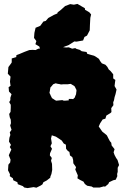

<svg xmlns="http://www.w3.org/2000/svg" viewBox="-20 -934 639 982"><path d="M121 28 104 25 97 18 71 8 69 -2 48 -12 46 -22 30 -33 31 -43 21 -63 23 -92 32 -103 34 -117 25 -140 32 -156 38 -169 30 -182 36 -193 26 -210 28 -229 33 -244 30 -257 39 -270 32 -292 36 -304 35 -322 30 -334 27 -351 34 -362 35 -383V-398L27 -412L33 -422V-434L39 -452L26 -466L24 -488L34 -495L31 -516L32 -526L34 -542L20 -557L23 -591L37 -610L40 -615V-635L63 -642L64 -652L80 -658L87 -661L106 -669L130 -678L147 -679L162 -678L176 -685L187 -686L211 -685L222 -688L239 -687L254 -689H270L300 -693L318 -691L332 -692L349 -685L365 -688L371 -684L388 -679L398 -672L423 -668L426 -659L446 -653L461 -649L470 -644L486 -633L492 -622L501 -610L519 -603L529 -592L536 -579L546 -570L559 -554V-533L570 -525L568 -511L566 -494L576 -476L571 -453L566 -437L563 -421L559 -411L560 -396L549 -381L550 -361L545 -356L524 -343L519 -327L505 -323L492 -303L485 -287L503 -261L523 -245L527 -241L535 -225L542 -212L549 -204L551 -190L566 -171L561 -155L566 -141L574 -126L581 -116L589 -90L582 -76V-55L579 -44L580 -33L572 -15L559 -12L538 -2L534 7L517 21L512 19L490 25H457L449 20L426 16L414 7L407 -5L389 -14L376 -22L378 -37L365 -67L369 -79L355 -99L354 -116L350 -130L338 -139L335 -157L327 -162L318 -173L317 -194L306 -200L296 -215L283 -224L266 -235L245 -242L241 -226L245 -201L238 -186L246 -173L236 -150L235 -139L245 -126L241 -112L246 -96L247 -65L243 -44L238 -32L237 -25L219 -11L202 -2L197 9L188 15L166 26L152 23ZM267 -419 278 -420 288 -421 299 -422 306 -419H312L323 -420H331L332 -428H347L354 -427L363 -436L364 -440L366 -445L369 -452L370 -462L371 -468V-474L362 -492L357 -496L350 -500L342 -505L332 -504L328 -503H304L292 -502L284 -504L277 -505L272 -506L265 -508L257 -505L252 -503L242 -491L238 -487L236 -476L235 -469L233 -459L237 -451L239 -446L246 -432L251 -429L260 -423ZM241 -663 210 -670 187 -678 181 -696 161 -708 166 -724 154 -740 156 -766 162 -792 186 -802 202 -824 214 -827 227 -842 256 -858 273 -865 275 -871 292 -884 313 -903 339 -913 358 -910 376 -914 414 -892 415 -884 437 -871 446 -860 442 -843 440 -807 439 -779 425 -752 412 -745 405 -727 371 -721 360 -722 332 -704 293 -689 266 -672Z"/></svg>

Font: Winky Rough Black
Style: Regular
Weight: 900
Designer: Simon Atzbach
Foundry: typofactur
Version: Version 1.206; ttfautohint (v1.8.4.7-5d5b)